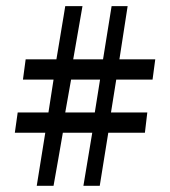

<svg xmlns="http://www.w3.org/2000/svg" viewBox="-20 -619 554 625"><path d="M288.6 -252.9 305.7 -359.9H211.4Q208.5 -341.3 201.9 -306.4Q195.3 -271.5 192.4 -252.9ZM358.4 -359.9 341.3 -252.9H459.5L451.7 -187H332.5Q328.1 -161.6 319.1 -103.8Q310.1 -45.9 304.7 -14.2H251.5L280.3 -187H184.6Q179.7 -159.7 169.9 -102.3Q160.2 -44.9 154.3 -14.2H99.6L127.4 -187H28.3L37.6 -252.9H137.7Q152.8 -347.2 154.3 -359.9H54.7L63.5 -425.8H163.6Q166.5 -441.9 169.4 -460.2Q172.4 -478.5 175.3 -495.6Q178.2 -512.7 180.9 -529.5Q183.6 -546.4 186.8 -564.7Q189.9 -583 192.4 -599.1H248.5L218.3 -425.8H315.4Q320.3 -454.6 329.3 -512.2Q338.4 -569.8 343.3 -599.1H395.5L368.7 -425.8H485.4L476.6 -359.9Z"/></svg>

Font: Linux Libertine
Style: Bold
Weight: 700
Designer: Philipp H. Poll
Foundry: Philipp H. Poll
Version: Version 5.0.3